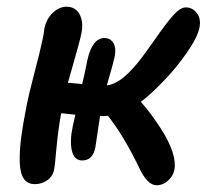

<svg xmlns="http://www.w3.org/2000/svg" viewBox="-20 -513 609 566"><path d="M83 29.8Q61.5 29.8 50.5 14.4Q39.6 -1 38.3 -33Q37.1 -64.9 42.2 -105.5Q47.4 -146 59.1 -205.1Q64 -231.4 81.5 -298.3Q99.1 -365.2 106 -398.9Q109.4 -414.1 110.8 -429.2Q117.2 -458.5 136.2 -475.8Q155.3 -493.2 175.8 -493.2Q201.7 -493.2 214.1 -471.7Q226.6 -450.2 220.2 -416Q217.3 -400.9 210.7 -377.2Q204.1 -353.5 194.6 -319.8Q185.1 -286.1 180.2 -269Q188.5 -268.6 202.4 -267.1Q216.3 -265.6 222.2 -265.1Q227.1 -283.2 237.8 -336.9Q252.4 -400.9 288.1 -400.9Q305.2 -400.9 314.2 -386.2Q323.2 -371.6 317.9 -345.2Q314 -326.7 294.9 -261.2Q314.9 -263.7 335.4 -278.1Q356 -292.5 383.8 -325.2Q404.3 -350.1 437.5 -397.9Q470.7 -445.8 491.2 -468.5Q511.7 -491.2 527.8 -491.2Q547.4 -491.2 560.3 -474.6Q573.2 -458 567.9 -431.2Q562.5 -403.3 530.8 -357.7Q499 -312 464.8 -276.9Q423.3 -233.4 395 -212.9Q423.3 -182.1 456.1 -130.9Q502.4 -57.6 494.1 -12.2Q490.2 6.3 475.1 19.8Q460 33.2 441.9 33.2Q414.1 33.2 390.1 -19Q344.2 -113.8 297.9 -171.9Q293.9 -170.9 285.2 -170.9H274.9Q262.2 -83 261.2 -79.1Q253.9 -40 222.2 -40Q198.7 -40 191.9 -68.8Q185.1 -97.7 194.8 -142.1Q197.3 -155.3 202.1 -174.8Q195.3 -175.3 181.6 -177Q168 -178.7 160.2 -179.2Q150.9 -126 146.2 -74.2Q141.6 -22.5 140.1 -16.1Q136.7 5.4 120.4 17.6Q104 29.8 83 29.8Z"/></svg>

Font: Shantell Sans Bouncy
Style: Italic
Weight: 500
Italic angle: -11.31°
Designer: Stephen Nixon, Anya Danilova, Shantell Martin
Foundry: Arrow Type
Version: Version 1.006;[9816181b4]